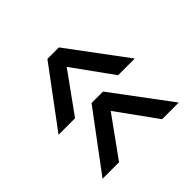

<svg xmlns="http://www.w3.org/2000/svg" viewBox="-104 -687 864 864"><g transform="rotate(45 328.5 -254.5)"><path d="M332 -12V-117L142 -254L332 -391V-497L55 -291V-218ZM336 -291V-218L612 -12V-117L422 -254L612 -391V-497Z"/></g></svg>

Font: UULA Sans Medium
Style: Regular
Weight: 500
Designer: Mohamed Gaber, Laura Garcia Mut
Foundry: Kief Type Foundry
Version: Version 3.006;hotconv 1.0.109;makeotfexe 2.5.65596